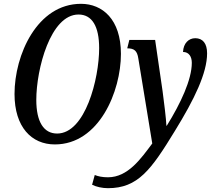

<svg xmlns="http://www.w3.org/2000/svg" viewBox="-20 -745 1106 1005"><path d="M267 11C499 11 613 -267 613 -463C613 -644 516 -725 404 -725C174 -725 56 -457 56 -253C56 -80 145 11 267 11ZM279 -46C209 -46 170 -107 170 -222C170 -383 244 -669 391 -669C462 -669 499 -607 499 -493C499 -332 426 -46 279 -46ZM545 240C702 240 771 144 895 -59C998 -226 1064 -363 1064 -466C1064 -518 1041 -545 1002 -545C968 -545 940 -519 938 -473C970 -473 984 -447 984 -416C984 -329 926 -204 853 -87H851C850 -120 838 -216 831 -268L792 -536H657L646 -492C683 -492 698 -479 704 -439L777 6C718 85 650 183 545 183C516 183 493 178 476 171L462 222C484 233 515 240 545 240Z"/></svg>

Font: Noto Serif Condensed Medium
Style: Italic
Weight: 500
Width: 3
Italic angle: -12°
Designer: Monotype Design Team
Foundry: Monotype Imaging Inc.
Version: Version 2.013